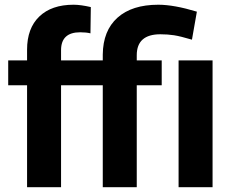

<svg xmlns="http://www.w3.org/2000/svg" viewBox="-20 -780 968 800"><path d="M865.7 0H724.1V-528.3H865.7ZM92.8 0V-424.8H14.2V-528.3H92.8V-573.2Q92.8 -662.1 143.8 -711.2Q194.8 -760.3 286.6 -760.3Q315.9 -760.3 358.4 -750.5L356.9 -641.1Q339.4 -645.5 314 -645.5Q234.4 -645.5 234.4 -570.8V-528.3H408.2V-552.7Q409.2 -652.3 469.5 -706.3Q529.8 -760.3 639.6 -760.3Q705.1 -760.3 800.3 -731.4L779.8 -614.7Q731.9 -628.9 705.3 -633.1Q678.7 -637.2 648.4 -637.2Q549.8 -637.2 549.8 -549.8V-528.3H653.8V-424.8H549.8V0H408.2V-424.8H234.4V0Z"/></svg>

Font: MAUL Bold
Style: Bold
Weight: 700
Designer: MAUL
Version: Version 1.0; 2020; ttfautohint (v1.8.3)